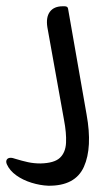

<svg xmlns="http://www.w3.org/2000/svg" viewBox="-25 -378 316 612"><path d="M179 4 126 -291Q121 -323 134 -340.5Q147 -358 175 -358H181Q191 -358 192 -350L251 -13Q270 92 242.5 153.5Q215 215 129 214Q103 213 75.5 204.5Q48 196 27 181Q6 166 -3 146Q-7 137 -3.5 131Q0 125 9 125Q13 125 16.5 126Q20 127 23 128Q46 135 64.5 139Q83 143 104 143Q148 142 166 125Q184 108 185.5 77Q187 46 179 4Z"/></svg>

Font: Zain
Style: Italic
Weight: 400
Italic angle: -10°
Designer: Zain,Boutros
Foundry: Mobile Telecommunications Company (Zain), 2024
Version: Version 1.51; ttfautohint (v1.8.4)